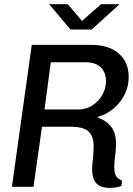

<svg xmlns="http://www.w3.org/2000/svg" viewBox="-20 -903 642 928"><path d="M508.5 5.2Q486.5 5.2 467.5 -2Q448.5 -9.2 437 -29Q425.5 -48.8 425.5 -84.2Q425.5 -107.2 429 -135.8Q432.5 -164.2 432.5 -199Q432.5 -244.2 408 -267.4Q383.5 -290.5 320.8 -290.5H183L141.8 0H37.5L133.5 -686H423.2Q506.5 -686 554.2 -644.1Q602 -602.2 602 -531.2Q602 -484.2 581.5 -444.5Q561 -404.8 527.5 -377.2Q494 -349.8 454.8 -338.8L454 -333.8Q491.2 -322.2 516 -291.9Q540.8 -261.5 540.8 -207.5Q540.8 -178 536.5 -149.1Q532.2 -120.2 532.2 -99Q532.2 -74.8 537.1 -61.1Q542 -47.5 550.5 -41.1Q559 -34.8 570.2 -29.8L566.8 -4Q554.5 0.8 538.9 3Q523.2 5.2 508.5 5.2ZM195.2 -373.8H358Q396.2 -373.8 426.5 -393.4Q456.8 -413 474.5 -444.1Q492.2 -475.2 492.2 -509Q492.2 -553.2 466.9 -577.6Q441.5 -602 394.5 -602H225.5ZM320.8 -760.2 217.2 -882.8H307.5L390.2 -785.5H357.5L468.5 -882.8H558L423 -760.2Z"/></svg>

Font: Chivo Mono Medium
Style: Italic
Weight: 500
Italic angle: -8.05°
Monospace: yes
Designer: Hector Gatti
Foundry: Omnibus-Type
Version: Version 1.008